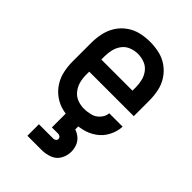

<svg xmlns="http://www.w3.org/2000/svg" viewBox="-221 -633 942 942"><g transform="rotate(45 250.0 -162.0)"><path d="M150 214H250Q277 214 303.5 204Q330 194 344 169.5Q358 145 358 117Q358 97 351 78Q344 59 328.5 45.5Q313 32 294 26V0H206V100H250Q257 100 263 105Q269 110 269 117Q269 125 263 129.5Q257 134 250 134H150ZM252 8Q287 8 321.5 0Q356 -8 385 -28.5Q414 -49 430.5 -81Q447 -113 449 -148H356Q354 -125 337.5 -106.5Q321 -88 298 -82Q275 -76 252 -76Q228 -76 206 -84.5Q184 -93 169 -112Q154 -131 148 -154Q142 -177 142 -200V-223H451V-330Q451 -363 444.5 -395.5Q438 -428 420 -456Q402 -484 375 -503.5Q348 -523 315.5 -530.5Q283 -538 250 -538Q217 -538 185 -530.5Q153 -523 125.5 -503.5Q98 -484 80.5 -456Q63 -428 56 -395.5Q49 -363 49 -330V-200Q49 -167 56 -134.5Q63 -102 81 -74Q99 -46 126.5 -26.5Q154 -7 186.5 0.5Q219 8 252 8ZM142 -307V-330Q142 -353 147.5 -376Q153 -399 167.5 -418Q182 -437 204.5 -445.5Q227 -454 250 -454Q273 -454 295.5 -445.5Q318 -437 332.5 -418Q347 -399 352.5 -376Q358 -353 358 -330V-307Z"/></g></svg>

Font: Iosevka SS08 Medium
Style: Regular
Weight: 500
Monospace: yes
Designer: Belleve Invis
Foundry: Belleve Invis
Version: Version 3.4.3; ttfautohint (v1.8.3)